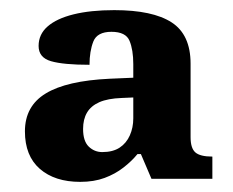

<svg xmlns="http://www.w3.org/2000/svg" viewBox="-20 -739 460 379"><path d="M138.4 -380Q88.1 -380 58.6 -405.7Q29.2 -431.4 29.2 -479.7Q29.2 -529.7 70.4 -554.6Q111.5 -579.6 196.6 -583.6L243.1 -585.6V-612.3Q243.1 -640.5 235.7 -658.4Q228.4 -676.2 200 -676.2Q171.8 -676.2 164.2 -657Q156.7 -637.8 156.7 -611.1Q105.2 -611.1 80.7 -618.2Q56.2 -625.3 56.2 -648.3Q56.2 -671.3 74 -686.8Q91.8 -702.4 125.3 -710.7Q158.9 -719 205.5 -719Q281.4 -719 318.8 -694.8Q356.2 -670.6 356.2 -613.3V-468.3Q356.2 -446.3 365.7 -438.1Q375.2 -429.9 399.2 -429.9V-386H279L258.1 -434.9H251.4Q239.8 -420.7 223.6 -408.2Q207.5 -395.6 186.5 -387.8Q165.6 -380 138.4 -380ZM181.9 -438.8Q202.8 -438.8 216.2 -447.6Q229.5 -456.4 236.3 -471.8Q243.1 -487.1 243.1 -505.4V-546.6L220.2 -545.6Q192.8 -544.6 176.1 -537.3Q159.5 -529.9 151.8 -516.8Q144 -503.6 144 -484.5Q144 -460.4 155.2 -449.6Q166.4 -438.8 181.9 -438.8Z"/></svg>

Font: Noto Serif Lao
Style: Regular
Weight: 400
Designer: Monotype Design Team
Foundry: Monotype Imaging Inc.
Version: Version 2.003